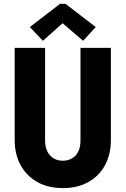

<svg xmlns="http://www.w3.org/2000/svg" viewBox="-20 -968 652 996"><path d="M305.7 7.8Q230 7.8 174.1 -23.4Q118.2 -54.7 87.2 -110.8Q56.2 -167 56.2 -242.7V-719.7H213.9V-238.3Q213.9 -190.9 239 -162.6Q264.2 -134.3 305.7 -134.3Q347.7 -134.3 372.6 -162.1Q397.5 -189.9 397.5 -238.3V-719.7H555.2V-242.7Q555.2 -167 524.4 -110.6Q493.7 -54.2 437.7 -23.2Q381.8 7.8 305.7 7.8ZM202.6 -756.3 134.8 -827.6 291.5 -948.2H319.8L476.6 -827.6L411.1 -756.3L305.2 -847.2H304.2Z"/></svg>

Font: Reddit Sans Condensed ExtraBold
Style: Regular
Weight: 800
Designer: Stephen Hutchings
Foundry: Reddit
Version: Version 1.014